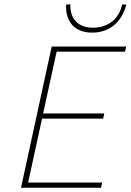

<svg xmlns="http://www.w3.org/2000/svg" viewBox="-20 -875 609 895"><path d="M410 -723Q350 -723 318 -757Q286 -791 288 -853L308 -855Q306 -804 334 -775Q362 -746 414 -746Q465 -746 501 -773.5Q537 -801 550 -855L569 -853Q551 -789 509.5 -756Q468 -723 410 -723ZM78 0 221 -658H568L563 -634H244L181 -346H466L461 -322H176L111 -24H456L451 0Z"/></svg>

Font: EauTestText Extralight
Style: Italic
Weight: 250
Italic angle: -12°
Designer: Christian Thalmann (Catharsis Fonts)
Version: Version 0.001;PS 000.001;hotconv 1.0.88;makeotf.lib2.5.64775